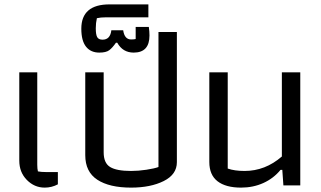

<svg xmlns="http://www.w3.org/2000/svg" viewBox="-20 -846 1464 876"><path d="M68 -113V-516H150V-94Q150 -76 153 -64Q168 -61 190 -61H244V-5Q216 10 184 10Q137 10 102.5 -25Q68 -60 68 -113Z M369 -138V-516H453V-151Q453 -102 482.5 -84Q512 -66 578 -66Q611 -66 647.5 -71.5Q684 -77 703 -84V-700H787V-106Q787 -50 727 -20Q667 10 578 10Q479 10 424 -26Q369 -62 369 -138Z M351 -715Q351 -826 480 -826H657V-767H464Q439 -767 422 -763Q417 -741 417 -717Q417 -688 423.5 -676.5Q430 -665 448 -665Q483 -665 488 -708H542Q548 -666 578 -666Q593 -666 599 -668V-723H659Q662 -702 662 -684Q662 -606 590 -606Q540 -606 515 -651H509Q493 -628 478.5 -617Q464 -606 433 -606Q394 -606 372.5 -633Q351 -660 351 -715Z M935 -107V-516H1019V-77Q1050 -66 1096 -66Q1190 -66 1266 -132V-516H1350V0H1273L1268 -71H1260Q1228 -32 1181.5 -11Q1135 10 1080 10Q1010 10 972.5 -19Q935 -48 935 -107Z"/></svg>

Font: Athiti Medium
Style: Regular
Weight: 500
Designer: CadsonDemak Team
Foundry: CadsonDemak
Version: Version 1.033